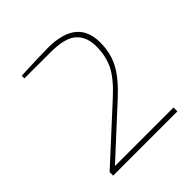

<svg xmlns="http://www.w3.org/2000/svg" viewBox="-154 -935 765 765"><g transform="rotate(-45 229.0 -552.0)"><path d="M53 -300 271 -500Q327 -551 348.5 -593.5Q370 -636 370 -692Q370 -745 338 -774.5Q306 -804 223 -804H77V-819Q187 -824 229 -824Q392 -824 392 -692Q392 -634 368.5 -588Q345 -542 286 -487L85 -302H415V-280H53Z"/></g></svg>

Font: Exo Thin
Style: Regular
Weight: 250
Designer: Natanael Gama
Foundry: Natanael Gama
Version: Version 1.500; ttfautohint (v1.6)